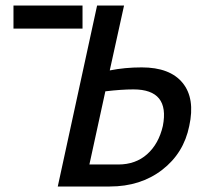

<svg xmlns="http://www.w3.org/2000/svg" viewBox="-20 -678 776 698"><path d="M280 -658V-574H29V-658ZM495 -433Q598 -433 644 -376.5Q690 -320 668 -220Q648 -121 569.5 -60.5Q491 0 379 0H190L333 -658H431L379 -422Q434 -433 495 -433ZM572 -220Q598 -353 465 -353Q422 -353 363 -346L305 -80H410Q473 -80 515 -117.5Q557 -155 572 -220Z"/></svg>

Font: EauTestInfant Semibold
Style: Italic
Weight: 600
Italic angle: -12°
Designer: Christian Thalmann (Catharsis Fonts)
Version: Version 0.001;PS 000.001;hotconv 1.0.88;makeotf.lib2.5.64775